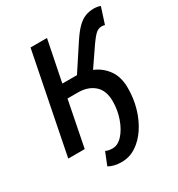

<svg xmlns="http://www.w3.org/2000/svg" viewBox="-194 -794 1014 1091"><g transform="rotate(-30 313.0 -248.5)"><path d="M526 -178Q526 -110 508 -48Q490 14 457.5 63Q425 112 381.5 140.5Q338 169 287 169Q259 169 237.5 163.5Q216 158 202 149L235 67Q245 72 256.5 74Q268 76 280 76Q315 76 345.5 42.5Q376 9 395 -44.5Q414 -98 414 -156Q414 -227 373.5 -262.5Q333 -298 266 -298H199L140 0H32L162 -654H270L216 -386H312L417 -546Q449 -595 475 -620.5Q501 -646 527 -656Q553 -666 583 -666Q594 -666 606.5 -664Q619 -662 626 -658L592 -553Q583 -556 571 -556Q552 -556 535.5 -543Q519 -530 488 -486L406 -366Q458 -345 492 -298.5Q526 -252 526 -178Z"/></g></svg>

Font: Source Sans 3 Semibold
Style: Italic
Weight: 600
Italic angle: -11°
Designer: Paul D. Hunt
Foundry: Adobe
Version: Version 3.052;hotconv 1.1.0;makeotfexe 2.6.0